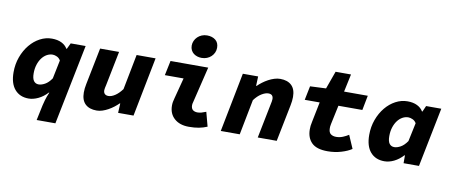

<svg xmlns="http://www.w3.org/2000/svg" viewBox="-77 -1091 3755 1595"><g transform="rotate(10 1800.0 -293.0)"><path d="M286 176 313 48Q317 31 325 2Q333 -27 350 -66H346Q311 -28 269 -8Q227 12 188 12Q114 12 71 -38Q28 -88 28 -182Q28 -251 50 -311Q72 -371 109 -416Q146 -461 194 -486.5Q242 -512 294 -512Q342 -512 375.5 -495.5Q409 -479 426 -450H430L454 -500H580L444 176ZM250 -118Q274 -118 303 -134Q332 -150 358 -188L390 -344Q379 -364 359.5 -373Q340 -382 324 -382Q298 -382 274.5 -369Q251 -356 233 -332Q215 -308 204.5 -275Q194 -242 194 -202Q194 -158 209 -138Q224 -118 250 -118Z M762 12Q700 12 666 -20.5Q632 -53 632 -118Q632 -152 640 -190L702 -500H862L804 -210Q801 -196 798.5 -185.5Q796 -175 796 -166Q796 -145 807 -134.5Q818 -124 838 -124Q863 -124 893 -143.5Q923 -163 952 -202L1010 -500H1170L1072 0H942L946 -80H942Q925 -63 903.5 -46.5Q882 -30 858.5 -17Q835 -4 810.5 4Q786 12 762 12Z M1540 12Q1463 12 1417.5 -28.5Q1372 -69 1372 -138Q1372 -153 1374.5 -168Q1377 -183 1382 -200L1428 -376H1270L1296 -500H1614L1540 -194Q1538 -188 1537 -182Q1536 -176 1536 -170Q1536 -142 1551 -130Q1566 -118 1590 -118Q1607 -118 1623 -122.5Q1639 -127 1662 -136L1694 -16Q1661 -2 1624.5 5Q1588 12 1540 12ZM1545 -570Q1526 -570 1508.5 -575.5Q1491 -581 1477.5 -591.5Q1464 -602 1455.5 -618.5Q1447 -635 1447 -657Q1447 -678 1455.5 -697Q1464 -716 1479 -730.5Q1494 -745 1514.5 -753.5Q1535 -762 1559 -762Q1602 -762 1630 -740Q1658 -718 1658 -675Q1658 -652 1649 -633Q1640 -614 1625 -600Q1610 -586 1589.5 -578Q1569 -570 1545 -570Z M1808 0 1906 -500H2035L2032 -420H2036Q2053 -437 2075 -453.5Q2097 -470 2121 -483Q2145 -496 2170.5 -504Q2196 -512 2220 -512Q2282 -512 2316 -479.5Q2350 -447 2350 -382Q2350 -348 2342 -310L2280 0H2120L2178 -290Q2181 -304 2183 -315Q2185 -326 2185 -335Q2185 -376 2144 -376Q2119 -376 2087 -356.5Q2055 -337 2026 -298L1968 0Z M2710 12Q2617 12 2575.5 -29.5Q2534 -71 2534 -142Q2534 -157 2535.5 -172Q2537 -187 2542 -208L2576 -376H2450L2474 -494L2608 -500L2662 -650H2792L2760 -500H2960L2936 -376H2734L2700 -216Q2697 -202 2696.5 -195Q2696 -188 2696 -180Q2696 -145 2714 -131.5Q2732 -118 2760 -118Q2789 -118 2816 -129Q2843 -140 2864 -154L2912 -43Q2878 -20 2824 -4Q2770 12 2710 12Z M3189 12Q3114 12 3071 -38Q3028 -88 3028 -182Q3028 -251 3050 -311Q3072 -371 3109 -416Q3146 -461 3194 -486.5Q3242 -512 3294 -512Q3342 -512 3375.5 -495.5Q3409 -479 3426 -450H3430L3452 -500H3580L3480 0H3350V-66H3346Q3311 -28 3270 -8Q3229 12 3189 12ZM3250 -118Q3274 -118 3303 -134Q3332 -150 3358 -188L3391 -344Q3380 -364 3360 -373Q3340 -382 3324 -382Q3298 -382 3274.5 -369Q3251 -356 3233 -332Q3215 -308 3204.5 -275Q3194 -242 3194 -202Q3194 -157 3209 -137.5Q3224 -118 3250 -118Z"/></g></svg>

Font: Source Code Pro Black
Style: Italic
Weight: 900
Italic angle: -11°
Monospace: yes
Designer: Paul D. Hunt, Teo Tuominen
Foundry: Adobe Systems Incorporated
Version: Version 1.050;PS 1.000;hotconv 16.6.51;makeotf.lib2.5.65220